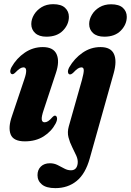

<svg xmlns="http://www.w3.org/2000/svg" viewBox="-20 -684 642 942"><path d="M207.5 -504Q172 -504 152.8 -521.5Q133.5 -539 133.5 -566Q133.5 -589.5 146.8 -611.8Q160 -634 184 -648.8Q208 -663.5 241 -663.5Q280 -663.5 299 -645.8Q318 -628 318 -601.5Q318 -564 289 -534Q260 -504 207.5 -504ZM194.5 -145Q183 -111.5 184.8 -97.8Q186.5 -84 199 -84Q207 -84 216 -89.5Q225 -95 238 -110Q244.5 -117 250 -116.5Q257 -116.5 259.5 -106.5Q262 -96.5 253.5 -79Q233 -39.5 194.2 -15Q155.5 9.5 102 9.5Q45.5 9.5 32.2 -24.8Q19 -59 39 -115.5L99.5 -295.5Q119.5 -353.5 95 -353.5Q87 -353.5 77.5 -347.5Q68 -341.5 52.5 -325.5Q45.5 -319.5 40.5 -320Q33 -320.5 30.8 -329.5Q28.5 -338.5 36.5 -354.5Q61.5 -398.5 101.8 -425.8Q142 -453 190 -453Q242 -453 257.8 -417.8Q273.5 -382.5 254 -325ZM492 -504Q456 -504 436.8 -521.5Q417.5 -539 417.5 -566Q417.5 -589 430.8 -611.5Q444 -634 468.2 -648.5Q492.5 -663 525 -663Q564 -663 583 -645.5Q602 -628 602 -601.5Q602 -564 573 -534Q544 -504 492 -504ZM538 -325.5 420.5 92.5Q399.5 168.5 356.2 203.8Q313 239 251.5 239Q207 239 185.5 221Q164 203 164 175.5Q164 149 180.5 133Q197 117 225 117Q245.5 117 262.8 125.8Q280 134.5 295.8 143Q311.5 151.5 328 151.5Q356.5 151.5 361 119Q363.5 100.5 354.5 80.2Q345.5 60 334 37.5Q322.5 15 316 -10.2Q309.5 -35.5 317.5 -64L382 -291.5Q391.5 -326.5 391 -340Q390.5 -353.5 379.5 -353.5Q371.5 -353.5 362.2 -347.8Q353 -342 337.5 -325.5Q329.5 -318.5 323 -319Q316 -319 313.8 -328.2Q311.5 -337.5 319.5 -353.5Q345 -397.5 385 -425.2Q425 -453 473 -453Q523.5 -453 539 -419.2Q554.5 -385.5 538 -325.5Z"/></svg>

Font: Fraunces 144pt S050
Style: Bold Italic
Weight: 700
Italic angle: -16°
Version: Version 1.000; ttfautohint (v1.8.3)